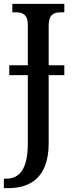

<svg xmlns="http://www.w3.org/2000/svg" viewBox="-31 -734 376 994"><path d="M-11 240H11C124 240 221 187 221 7V-345H302V-396H221V-601C221 -659 248 -670 281 -670H302V-714H33V-670H54C86 -670 113 -659 113 -605V-396H17V-345H113V8C113 148 66 191 0 191H-11Z"/></svg>

Font: Noto Serif Condensed Medium
Style: Regular
Weight: 500
Width: 3
Designer: Monotype Design Team
Foundry: Monotype Imaging Inc.
Version: Version 2.015